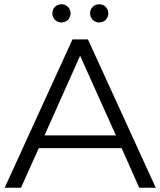

<svg xmlns="http://www.w3.org/2000/svg" viewBox="-20 -886 757 906"><path d="M448 -780C472 -780 491 -798 491 -823C491 -848 472 -866 448 -866C425 -866 405 -848 405 -823C405 -798 425 -780 448 -780ZM270 -780C293 -780 313 -798 313 -823C313 -848 293 -866 270 -866C246 -866 227 -848 227 -823C227 -798 246 -780 270 -780ZM637 0H715L395 -700H322L2 0H79L163 -187H554ZM358 -623 527 -247H190Z"/></svg>

Font: Montserrat Z
Style: Regular
Weight: 400
Designer: Julieta Ulanovsky
Foundry: Julieta Ulanovsky
Version: Version 8.000